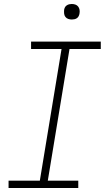

<svg xmlns="http://www.w3.org/2000/svg" viewBox="-20 -944 540 964"><path d="M23 0V-37H180L289 -698H136V-735H486V-698H329L220 -37H373V0ZM341 -846Q331 -846 322.5 -849Q314 -852 308.5 -859Q303 -866 302 -875.5Q301 -885 302 -895Q303 -901 306 -907Q309 -913 315 -917Q321 -921 327.5 -922.5Q334 -924 340 -924Q350 -924 358.5 -921Q367 -918 372.5 -911Q378 -904 379.5 -894.5Q381 -885 379 -875Q378 -869 375 -863Q372 -857 366.5 -853Q361 -849 354 -847.5Q347 -846 341 -846Z"/></svg>

Font: Iosevka SS18 Extralight
Style: Italic
Weight: 200
Italic angle: -9°
Monospace: yes
Designer: Belleve Invis
Foundry: Belleve Invis
Version: Version 25.1.1; ttfautohint (v1.8.4)